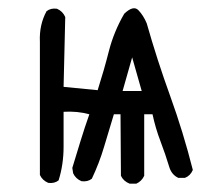

<svg xmlns="http://www.w3.org/2000/svg" viewBox="-20 -448 540 462"><path d="M292 -6Q277 -12 271 -25L270 -173H254Q242 -134 230.5 -95Q219 -56 201 -18Q191 -10 176 -12Q162 -18 156 -31L154 -44Q164 -77 174 -109.5Q184 -142 195 -173Q166 -181 133 -179Q133 -138 133 -95Q133 -52 121 -14Q111 -6 96 -8Q82 -14 76 -27V-347Q74 -388 92 -421Q102 -429 117 -427Q131 -421 137 -407L133 -239Q174 -235 215 -231Q230 -278 242 -325Q254 -372 279 -415Q301 -436 313 -423.5Q325 -411 333 -392Q358 -304 389.5 -217Q421 -130 444 -39Q438 -25 425 -20H409Q394 -27 388 -44Q378 -77 366 -108.5Q354 -140 347 -173H327V-25Q321 -12 308 -6ZM298 -310 275 -229H321Z"/></svg>

Font: Kosefont JP
Style: Regular
Weight: 400
Designer: Nozomi Seto 瀬戸のぞみ
Version: Version 3.00;June 19, 2020